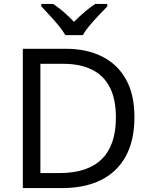

<svg xmlns="http://www.w3.org/2000/svg" viewBox="-20 -964 770 984"><path d="M669 -364Q669 -244 624.5 -163Q580 -82 497 -41Q414 0 296 0H97V-714H317Q425 -714 504 -674Q583 -634 626 -556.5Q669 -479 669 -364ZM574 -361Q574 -456 542.5 -517Q511 -578 450.5 -607.5Q390 -637 304 -637H187V-77H284Q429 -77 501.5 -148.5Q574 -220 574 -361ZM315 -784Q302 -807 280 -833.5Q258 -860 234 -886Q210 -912 192 -931V-944H252Q278 -927 306 -903Q334 -879 359 -852Q386 -879 414 -903Q442 -927 468 -944H530V-931Q511 -912 486.5 -886Q462 -860 439.5 -833.5Q417 -807 405 -784Z"/></svg>

Font: Noto Sans Ambassadori
Style: Regular
Weight: 400
Designer: Monotype Design Team
Foundry: Monotype Imaging Inc.
Version: Version 2.013